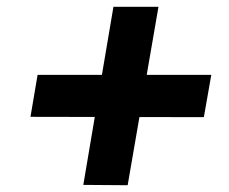

<svg xmlns="http://www.w3.org/2000/svg" viewBox="-20 -548 676 567"><path d="M70 -203 582 -202 604 -327H91ZM315 -528 226 -2 357 -1 448 -528Z"/></svg>

Font: Jost SemiBold
Style: Italic
Weight: 600
Italic angle: -5°
Version: Version 3.710